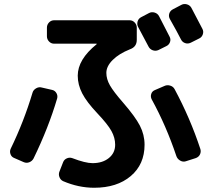

<svg xmlns="http://www.w3.org/2000/svg" viewBox="-20 -846 1040 937"><path d="M431.6 -49.8Q480.5 -49.8 511.2 -74.7Q542 -99.6 542 -139.6Q542 -173.8 523.9 -206.5Q505.9 -239.3 455.1 -293Q403.3 -347.7 381.3 -390.1Q359.4 -432.6 359.4 -476.6Q359.4 -555.7 451.2 -629.9Q452.1 -630.9 452.1 -631.8Q452.1 -632.8 451.2 -632.8H244.1Q229.5 -632.8 219.2 -643.6Q209 -654.3 209 -668.9V-710.9Q209 -725.6 219.2 -736.3Q229.5 -747.1 244.1 -747.1H612.3Q627 -747.1 637.2 -736.3Q647.5 -725.6 647.5 -710.9V-651.4Q647.5 -617.2 614.3 -605.5Q560.5 -584 529.8 -553.2Q499 -522.5 499 -490.2Q499 -460 516.6 -429.2Q534.2 -398.4 581.1 -344.7Q639.6 -277.3 662.6 -232.9Q685.5 -188.5 685.5 -139.6Q685.5 -43.9 618.2 13.2Q550.8 70.3 439.5 70.3Q363.3 70.3 288.1 38.1Q275.4 32.2 270 18.1Q264.6 3.9 270.5 -9.8L288.1 -54.7Q293 -67.4 306.2 -73.2Q319.3 -79.1 333 -74.2Q396.5 -49.8 431.6 -49.8ZM755.9 -767.6Q773.4 -734.4 807.6 -667Q814.5 -654.3 809.6 -640.6Q804.7 -627 792 -621.1L752.9 -601.6Q739.3 -595.7 725.6 -600.6Q711.9 -605.5 705.1 -618.2L654.3 -713.9Q647.5 -726.6 651.4 -740.7Q655.3 -754.9 668 -761.7L707 -782.2Q719.7 -789.1 734.4 -784.7Q749 -780.3 755.9 -767.6ZM914.1 -807.6Q950.2 -739.3 967.8 -705.1Q974.6 -692.4 969.7 -678.2Q964.8 -664.1 952.1 -658.2L911.1 -637.7Q897.5 -630.9 883.3 -635.7Q869.1 -640.6 862.3 -655.3Q845.7 -688.5 808.6 -753.9Q801.8 -766.6 806.2 -780.3Q810.5 -793.9 824.2 -800.8L865.2 -822.3Q877.9 -829.1 892.6 -824.7Q907.2 -820.3 914.1 -807.6ZM885.7 -58.6Q872.1 -54.7 858.9 -62.5Q845.7 -70.3 840.8 -84Q791 -232.4 720.7 -360.4Q713.9 -373 717.8 -386.7Q721.7 -400.4 735.4 -406.2L783.2 -426.8Q795.9 -432.6 810.5 -428.2Q825.2 -423.8 832 -411.1Q908.2 -269.5 958 -118.2Q961.9 -104.5 955.6 -91.8Q949.2 -79.1 934.6 -74.2ZM48.8 -75.2Q36.1 -80.1 31.2 -93.8Q26.4 -107.4 32.2 -120.1Q96.7 -252.9 138.7 -393.6Q142.6 -407.2 156.2 -415Q169.9 -422.9 183.6 -418.9L234.4 -407.2Q248 -404.3 255.4 -391.6Q262.7 -378.9 258.8 -365.2Q216.8 -222.7 143.6 -72.3Q136.7 -59.6 123 -54.2Q109.4 -48.8 95.7 -54.7Z"/></svg>

Font: Rounded-L Mgen+ 1m bold
Style: Bold
Weight: 700
Designer: [Source Han Sans]
Ryoko NISHIZUKA  (kana & ideographs); Paul D. Hunt (Latin, Greek & Cyrillic); Wenlong ZHANG  (bopomofo
Version: Version 1.059.20150602